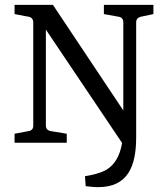

<svg xmlns="http://www.w3.org/2000/svg" viewBox="-20 -588 687 791"><path d="M541 -23V-496C541 -509 548 -516 560 -519L612 -530V-568H408V-530L469 -519C482 -517 488 -508 488 -496V-133L198 -568H40V-530L98 -519C110 -517 117 -508 117 -496V-70C117 -58 111 -50 98 -48L40 -37V0H255V-37L189 -48C176 -50 169 -58 169 -71V-466L483 1C474 54 453 90 419 111C395 125 361 133 330 138L333 179C352 181 366 183 384 183C507 183 541 97 541 -23Z"/></svg>

Font: Yrsa
Style: Regular
Weight: 400
Designer: Anna Giedrys (Yrsa+Rasa design), David Brezina (Yrsa art-direction, Rasa art-direction, design)
Foundry: Rosetta Type Foundry
Version: Version 1.001;PS 1.1;hotconv 1.0.88;makeotf.lib2.5.647800